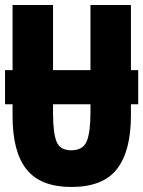

<svg xmlns="http://www.w3.org/2000/svg" viewBox="-20 -734 570 764"><path d="M264 10Q142 10 86 -59.5Q30 -129 30 -272V-319H0V-455H30V-714H191V-455H340V-714H501V-455H530V-319H501V-275Q501 -133 445.5 -61.5Q390 10 264 10ZM191 -286Q191 -205 205 -170.5Q219 -136 263 -136Q310 -136 325 -171.5Q340 -207 340 -287V-319H191Z"/></svg>

Font: Noto Sans Mono Condensed Black
Style: Regular
Weight: 900
Width: 3
Designer: Monotype Design Team
Foundry: Monotype Imaging Inc.
Version: Version 2.014